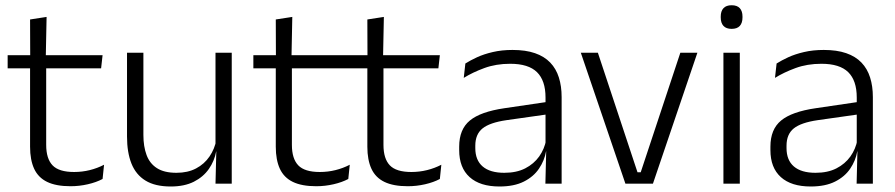

<svg xmlns="http://www.w3.org/2000/svg" viewBox="-20 -684 3334 715"><path d="M242.5 9.5Q189 9.5 155.8 -6.5Q122.5 -22.5 107.2 -55.5Q92 -88.5 92 -137.5V-455.5H152V-144.5Q152 -93 175.8 -68.2Q199.5 -43.5 256 -43.5Q286 -43.5 314.2 -50.5Q342.5 -57.5 367.5 -70.5L362 -17.5Q338.5 -5 307 2.2Q275.5 9.5 242.5 9.5ZM8.5 -429.5V-478.5H362L356.5 -429.5ZM92.5 -471.5 92 -611.5 153.5 -621 150.5 -471.5Z M514 -487.5V-181.5Q514 -138.5 525.8 -106.8Q537.5 -75 564.5 -57.8Q591.5 -40.5 637 -40.5Q679.5 -40.5 710.2 -56.8Q741 -73 760.2 -101.2Q779.5 -129.5 786 -164.5L798.5 -120H785Q778.5 -84.5 757.8 -54.8Q737 -25 701.8 -7.2Q666.5 10.5 616 10.5Q557.5 10.5 521.8 -11.5Q486 -33.5 469.5 -75Q453 -116.5 453 -175.5V-487.5ZM843 -487.5V0H782.5L785.5 -120.5L782.5 -123.5V-487.5Z M1157.5 9.5Q1104 9.5 1070.8 -6.5Q1037.5 -22.5 1022.2 -55.5Q1007 -88.5 1007 -137.5V-455.5H1067V-144.5Q1067 -93 1090.8 -68.2Q1114.5 -43.5 1171 -43.5Q1201 -43.5 1229.2 -50.5Q1257.5 -57.5 1282.5 -70.5L1277 -17.5Q1253.5 -5 1222 2.2Q1190.5 9.5 1157.5 9.5ZM923.5 -429.5V-478.5H1277L1271.5 -429.5ZM1007.5 -471.5 1007 -611.5 1068.5 -621 1065.5 -471.5Z M1498.5 9.5Q1445 9.5 1411.8 -6.5Q1378.5 -22.5 1363.2 -55.5Q1348 -88.5 1348 -137.5V-455.5H1408V-144.5Q1408 -93 1431.8 -68.2Q1455.5 -43.5 1512 -43.5Q1542 -43.5 1570.2 -50.5Q1598.5 -57.5 1623.5 -70.5L1618 -17.5Q1594.5 -5 1563 2.2Q1531.5 9.5 1498.5 9.5ZM1264.5 -429.5V-478.5H1618L1612.5 -429.5ZM1348.5 -471.5 1348 -611.5 1409.5 -621 1406.5 -471.5Z M2011 0 2014 -121.5 2011.5 -131V-288.5V-321Q2011.5 -384 1979.8 -415.2Q1948 -446.5 1880 -446.5Q1827 -446.5 1783.5 -430.5Q1740 -414.5 1707 -394L1713 -447.5Q1731 -459 1756.5 -470.8Q1782 -482.5 1815.2 -490.2Q1848.5 -498 1888.5 -498Q1937.5 -498 1972.2 -486Q2007 -474 2029 -451Q2051 -428 2061.2 -395.5Q2071.5 -363 2071.5 -322.5V0ZM1840 10.5Q1767.5 10.5 1728.8 -24.5Q1690 -59.5 1690 -125V-138Q1690 -202.5 1729.8 -235.2Q1769.5 -268 1858.5 -281L2021.5 -305L2024.5 -259L1866 -236.5Q1804 -227.5 1777 -205.8Q1750 -184 1750 -141.5V-132.5Q1750 -87.5 1777.5 -64Q1805 -40.5 1858 -40.5Q1903.5 -40.5 1935.8 -57Q1968 -73.5 1987.8 -101.2Q2007.5 -129 2014 -163.5L2026 -120.5H2013.5Q2007.5 -86 1987.2 -56Q1967 -26 1930.8 -7.8Q1894.5 10.5 1840 10.5Z M2366 -42.5 2513.5 -487.5H2577L2411.5 0H2309L2143 -487.5H2206.5L2354 -42.5Z M2674 0V-487.5H2735V0ZM2704.5 -576.5Q2684.5 -576.5 2674.2 -587.5Q2664 -598.5 2664 -619V-622.5Q2664 -642.5 2674.2 -653.5Q2684.5 -664.5 2704.5 -664.5Q2725 -664.5 2735 -653.5Q2745 -642.5 2745 -622.5V-619Q2745 -598.5 2735 -587.5Q2725 -576.5 2704.5 -576.5Z M3170 0 3173 -121.5 3170.5 -131V-288.5V-321Q3170.5 -384 3138.8 -415.2Q3107 -446.5 3039 -446.5Q2986 -446.5 2942.5 -430.5Q2899 -414.5 2866 -394L2872 -447.5Q2890 -459 2915.5 -470.8Q2941 -482.5 2974.2 -490.2Q3007.5 -498 3047.5 -498Q3096.5 -498 3131.2 -486Q3166 -474 3188 -451Q3210 -428 3220.2 -395.5Q3230.5 -363 3230.5 -322.5V0ZM2999 10.5Q2926.5 10.5 2887.8 -24.5Q2849 -59.5 2849 -125V-138Q2849 -202.5 2888.8 -235.2Q2928.5 -268 3017.5 -281L3180.5 -305L3183.5 -259L3025 -236.5Q2963 -227.5 2936 -205.8Q2909 -184 2909 -141.5V-132.5Q2909 -87.5 2936.5 -64Q2964 -40.5 3017 -40.5Q3062.5 -40.5 3094.8 -57Q3127 -73.5 3146.8 -101.2Q3166.5 -129 3173 -163.5L3185 -120.5H3172.5Q3166.5 -86 3146.2 -56Q3126 -26 3089.8 -7.8Q3053.5 10.5 2999 10.5Z"/></svg>

Font: Anek Gurmukhi Light
Style: Regular
Weight: 300
Designer: Sarang Kulkarni (Gurmukhi), Yesha Goshar (Latin)
Foundry: Ek Type
Version: Version 1.003